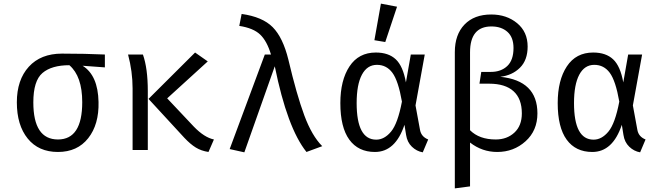

<svg xmlns="http://www.w3.org/2000/svg" viewBox="-20 -828 3640 1060"><path d="M559 -527V-456L436 -465Q521 -412 524 -265Q527 -141 467 -65Q407 11 300 11Q193 11 133 -63Q73 -137 73 -263Q73 -387 139 -459.5Q205 -532 322 -532Q449 -532 559 -527ZM300 -58Q434 -58 434 -264Q434 -407 363 -468Q265 -468 214.5 -425Q164 -382 164 -263Q164 -58 300 -58Z M1057 -538 1127 -489 903 -285 1050 -129Q1108 -69 1161 -58L1131 11Q1091 5 1061 -13.5Q1031 -32 998 -67L800 -282ZM769 -527Q796 -451 796 -325V0H712V-340Q712 -433 687 -527Z M1442 -527H1476Q1454 -601 1416.5 -637Q1379 -673 1301 -685L1314 -751Q1429 -735 1485.5 -678Q1542 -621 1572 -499Q1618 -304 1660 -191Q1702 -78 1759 -21L1672 11Q1566 -121 1497 -462L1329 13L1248 -5Z M2083 -808 2172 -791 2107 -596 2047 -606ZM2055 -538Q2125 -538 2165 -500.5Q2205 -463 2221 -373L2248 -527H2325L2274 -246L2299 -110Q2306 -73 2344 -58L2314 13Q2280 7 2254 -18Q2228 -43 2222 -83L2213 -139Q2163 11 2050 11Q1958 11 1908.5 -57Q1859 -125 1859 -259Q1859 -385 1909.5 -461.5Q1960 -538 2055 -538ZM2061 -470Q2007 -470 1978 -415.5Q1949 -361 1949 -259Q1949 -57 2057 -57Q2102 -57 2139 -101.5Q2176 -146 2199 -267Q2179 -382 2146.5 -426Q2114 -470 2061 -470Z M2742 -404Q2947 -383 2947 -202Q2947 -107 2881.5 -48Q2816 11 2725 11Q2642 11 2575 -41V201L2491 212V-540Q2491 -637 2544.5 -692.5Q2598 -748 2692 -748Q2777 -748 2835 -700Q2893 -652 2893 -571Q2893 -496 2850.5 -454Q2808 -412 2742 -404ZM2717 -58Q2779 -58 2820 -96Q2861 -134 2861 -202Q2861 -283 2815 -324.5Q2769 -366 2681 -366H2627L2637 -431H2690Q2746 -431 2780.5 -463.5Q2815 -496 2815 -563Q2815 -622 2781.5 -652Q2748 -682 2693 -682Q2575 -682 2575 -539V-109Q2626 -58 2717 -58Z M3255 -538Q3325 -538 3365 -500.5Q3405 -463 3421 -373L3448 -527H3525L3474 -246L3499 -110Q3506 -73 3544 -58L3514 13Q3480 7 3454 -18Q3428 -43 3422 -83L3413 -139Q3363 11 3250 11Q3158 11 3108.5 -57Q3059 -125 3059 -259Q3059 -385 3109.5 -461.5Q3160 -538 3255 -538ZM3261 -470Q3207 -470 3178 -415.5Q3149 -361 3149 -259Q3149 -57 3257 -57Q3302 -57 3339 -101.5Q3376 -146 3399 -267Q3379 -382 3346.5 -426Q3314 -470 3261 -470Z"/></svg>

Font: Fira Mono
Style: Regular
Weight: 400
Designer: Carrois Corporate & Edenspiekermann AG
Foundry: Carrois Corporate GbR & Edenspiekermann AG
Version: Version 3.206;PS 003.206;hotconv 1.0.70;makeotf.lib2.5.58329